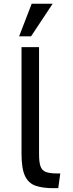

<svg xmlns="http://www.w3.org/2000/svg" viewBox="-20 -982 380 1006"><path d="M92.8 -174.8V-734.9H184.6V-173.8Q184.6 -131.8 192.4 -110.1Q200.2 -88.4 220.7 -80.8Q241.2 -73.2 279.8 -73.2H295.9L285.2 3.9H258.8Q202.1 3.9 165.3 -9.3Q128.4 -22.5 110.6 -61Q92.8 -99.6 92.8 -174.8ZM146 -962.4H255.9L142.6 -791.5H80.1Z"/></svg>

Font: Monda
Style: Regular
Weight: 400
Designer: Vernon Adams
Foundry: Vernon Adams
Version: Version 2.100; ttfautohint (v1.8.3)